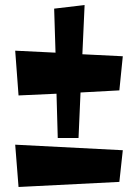

<svg xmlns="http://www.w3.org/2000/svg" viewBox="-20 -620 540 758"><path d="M464.8 -397.9 451.2 -263.2 297.9 -254.9 290 -75.2H208L203.1 -250L53.2 -243.2L40 -419.9L199.2 -412.1L193.8 -585.9L314 -600.1L305.2 -405.8ZM464.8 -26.9 451.2 98.1 53.2 118.2 40 -48.8Z"/></svg>

Font: Peralta
Style: Regular
Weight: 400
Designer: Astigmatic (AOETI)
Foundry: Astigmatic (AOETI)
Version: Version 1.000